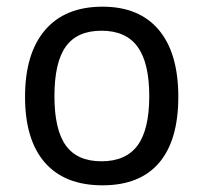

<svg xmlns="http://www.w3.org/2000/svg" viewBox="-20 -549 609 575"><path d="M143 -261Q143 -161 177 -113.5Q211 -66 284 -66Q357 -66 392 -113.5Q427 -161 427 -261Q427 -361 392 -409Q357 -457 284 -457Q211 -457 177 -409.5Q143 -362 143 -261ZM514 -259Q514 -129 456.5 -61.5Q399 6 287 6Q174 6 114.5 -62Q55 -130 55 -259Q55 -389 115 -459Q175 -529 287 -529Q397 -529 455.5 -459.5Q514 -390 514 -259Z"/></svg>

Font: mmAsap
Style: Regular
Weight: 400
Designer: Pablo Cosgaya
Foundry: Omnibus-Type
Version: Version 1.001